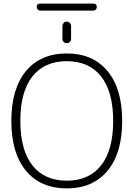

<svg xmlns="http://www.w3.org/2000/svg" viewBox="-20 -1037 742 1067"><path d="M542 -612Q475 -697 351 -697Q227 -697 160 -612Q93 -527 93 -365Q93 -203 160 -118Q227 -33 351 -33Q475 -33 542 -118Q609 -203 609 -365Q609 -527 542 -612ZM577.5 -88Q496 10 351 10Q206 10 124.5 -88Q43 -186 43 -365Q43 -544 124.5 -642Q206 -740 351 -740Q496 -740 577.5 -642Q659 -544 659 -365Q659 -186 577.5 -88ZM327 -892Q327 -902 334 -909.5Q341 -917 351 -917Q361 -917 368 -909.5Q375 -902 375 -892V-821Q375 -811 368 -804Q361 -797 351 -797Q341 -797 334 -804Q327 -811 327 -821ZM518 -998Q518 -990 512.5 -984Q507 -978 499 -978H203Q195 -978 189.5 -984Q184 -990 184 -998Q184 -1017 203 -1017H499Q518 -1017 518 -998Z"/></svg>

Font: Rounded Mplus 1c Light
Style: Regular
Weight: 300
Version: Version 1.059.20150529